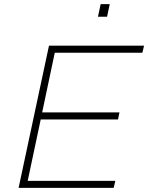

<svg xmlns="http://www.w3.org/2000/svg" viewBox="-20 -909 717 929"><path d="M70 0 217 -688H677L669 -654H245L184 -365H558L551 -331H177L114 -34H538L530 0ZM454 -828 467 -889H511L498 -828Z"/></svg>

Font: Saira SemiExpanded Thin
Style: Italic
Weight: 250
Width: 6
Italic angle: -12°
Designer: Hector Gatti with collaboration of the Omnibus-Type team
Foundry: Omnibus-Type
Version: Version 1.101